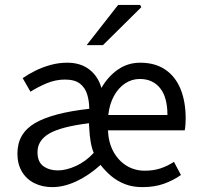

<svg xmlns="http://www.w3.org/2000/svg" viewBox="-20 -755 818 787"><path d="M194.3 12Q153.6 12 121.2 -4.1Q88.8 -20.1 70.1 -51.1Q51.4 -82 51.4 -125.8Q51.4 -208 123.1 -250.2Q194.8 -292.3 345.9 -309Q345.7 -340.1 337.5 -367.6Q329.3 -395.2 307.9 -412Q286.5 -428.9 246.3 -428.9Q207.7 -428.9 170.9 -413.4Q134 -397.9 104.9 -379L73 -434.7Q95.3 -450.4 124.4 -464.9Q153.5 -479.4 186.9 -488.7Q220.3 -498 255.7 -498Q310.2 -498 346.1 -470.2Q382 -442.5 395.7 -394.7Q423.5 -442.5 463.9 -470.2Q504.3 -498 554.6 -498Q615.8 -498 657.4 -469.7Q699.1 -441.5 720.1 -390Q741.1 -338.5 741.1 -268.8Q741.1 -255.6 740.1 -243.3Q739.2 -231.1 737.2 -220.8H422.5Q424.6 -170.9 444.7 -133.8Q464.9 -96.7 498.3 -76Q531.7 -55.3 573.5 -55.3Q609 -55.3 637.9 -64.8Q666.7 -74.4 693 -91.6L721.7 -37.7Q690.4 -15.6 651.8 -1.8Q613.3 12 563.6 12Q523.3 12 491.6 -0.5Q459.9 -13.1 435.4 -33.8Q411 -54.6 392.2 -79Q343.1 -34.8 292.1 -11.4Q241.2 12 194.3 12ZM217.2 -56.5Q251.4 -56.5 291.5 -74.8Q331.7 -93.1 364.2 -128.3Q356.1 -147.6 351.6 -174.1Q347.1 -200.6 345.9 -228.1L344.7 -249.9Q229.7 -235.6 181.7 -207.5Q133.7 -179.4 133.7 -131.5Q133.7 -91.2 157.9 -73.8Q182.1 -56.5 217.2 -56.5ZM423.8 -283.6H666.3Q666.3 -356.9 635.9 -394.1Q605.5 -431.3 553.4 -431.3Q520 -431.3 492.5 -412.9Q464.9 -394.4 446.9 -361.3Q428.8 -328.1 423.8 -283.6ZM335.2 -570 464.1 -734.7H554.4L559.3 -725.6L402 -570Z"/></svg>

Font: SourceSans3VF
Style: Regular
Weight: 200
Designer: Paul D. Hunt
Foundry: Adobe
Version: Version 3.052;hotconv 1.1.0;makeotfexe 2.6.0